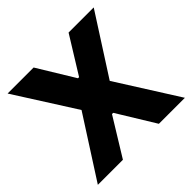

<svg xmlns="http://www.w3.org/2000/svg" viewBox="-171 -858 1029 1029"><g transform="rotate(-45 343.5 -344.0)"><path d="M13.5 0 235.3 -345.4 17.5 -688H214.7L342.1 -479.2H350.5L479.7 -688H670.2L452.5 -348.9L673.2 0H476.1L344.6 -214.6H335.3L203.5 0Z"/></g></svg>

Font: Saira Thin
Style: Regular
Weight: 100
Designer: Hector Gatti with collaboration of the Omnibus-Type team
Foundry: Omnibus-Type
Version: Version 1.101